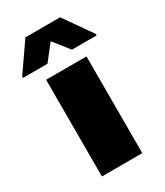

<svg xmlns="http://www.w3.org/2000/svg" viewBox="-210 -801 753 877"><g transform="rotate(-30 167.0 -362.5)"><path d="M60 0V-510H273V0ZM-27 -570V-578L75 -725H258L361 -578V-570H231L166 -652L102 -570Z"/></g></svg>

Font: Saira Expanded ExtraBold
Style: Regular
Weight: 800
Width: 7
Designer: Hector Gatti with collaboration of the Omnibus-Type team
Foundry: Omnibus-Type
Version: Version 1.101